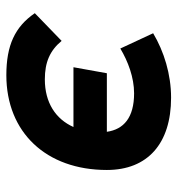

<svg xmlns="http://www.w3.org/2000/svg" viewBox="4 -572 577 626"><g transform="rotate(90 293.0 -258.5)"><path d="M224.6 9.8C411.1 9.8 533.7 -120.1 533.7 -317.9C533.7 -450.7 447.8 -527.3 297.9 -527.3C222.2 -527.3 147.5 -504.4 87.9 -468.8L137.7 -361.8C179.2 -386.7 231.9 -406.7 283.7 -406.7C363.3 -406.7 401.4 -372.6 409.2 -317.9H218.3L198.7 -209H393.6C367.7 -150.9 314 -115.7 238.3 -115.7C182.1 -115.7 144.5 -132.3 112.8 -170.4L22.5 -83C66.9 -18.1 127.4 9.8 224.6 9.8Z"/></g></svg>

Font: Cascadia Mono NF
Style: Bold Italic
Weight: 700
Italic angle: -10°
Monospace: yes
Designer: Aaron Bell
Foundry: Saja Typeworks
Version: Version 2404.023